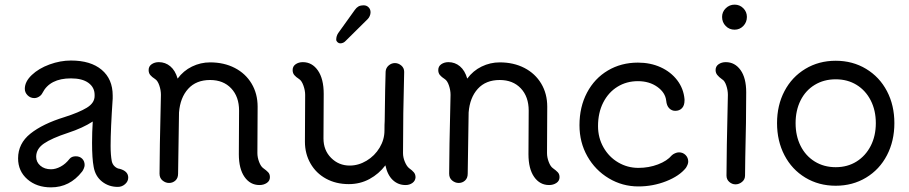

<svg xmlns="http://www.w3.org/2000/svg" viewBox="-20 -783 3922 828"><path d="M533 -17Q533 -1 519.5 11Q506 23 488 23Q449 23 420 0Q391 -23 384 -63Q377 -99 377 -167Q377 -213 380 -259Q337 -231 273 -210Q203 -187 169.5 -164Q136 -141 136 -107Q136 -84 154 -68.5Q172 -53 200 -53Q220 -53 241.5 -64.5Q263 -76 280 -98Q289 -109 307 -109Q324 -109 334.5 -98.5Q345 -88 345 -71Q345 -65 341.5 -56.5Q338 -48 334 -43Q281 25 200 25Q138 25 98 -10Q58 -45 58 -100Q58 -164 111 -206.5Q164 -249 258 -278Q321 -298 354.5 -318.5Q388 -339 388 -369V-374Q388 -406 361.5 -425.5Q335 -445 286 -445Q195 -445 163 -382Q158 -372 148 -366Q138 -360 128 -360Q111 -360 99 -372Q87 -384 87 -400Q87 -431 117 -459.5Q147 -488 193.5 -505Q240 -522 286 -522Q371 -522 418.5 -482Q466 -442 466 -371V-358Q457 -226 457 -154Q457 -115 462 -88Q465 -74 475 -65Q485 -56 496 -55Q533 -45 533 -17Z M1144 -19Q1144 -3 1130.5 6Q1117 15 1099 15Q1059 15 1034.5 -20Q1010 -55 1010 -118L1011 -306Q1011 -366 977 -402Q943 -438 886 -438Q826 -438 791.5 -400Q757 -362 752 -298L748 -34Q748 -15 736.5 -4.5Q725 6 709 6Q694 6 681 -4.5Q668 -15 668 -34Q668 -124 674 -374Q674 -394 667 -414.5Q660 -435 649 -442Q635 -451 628 -459.5Q621 -468 621 -481Q621 -497 634 -506Q647 -515 665 -515Q693 -515 714.5 -497Q736 -479 746 -444Q771 -478 808 -496Q845 -514 886 -514Q946 -514 992.5 -490Q1039 -466 1065 -422.5Q1091 -379 1091 -323L1090 -123Q1090 -104 1097.5 -84.5Q1105 -65 1115 -58Q1129 -48 1136.5 -40Q1144 -32 1144 -19Z M1772 -18Q1771 -3 1758.5 6Q1746 15 1729 15Q1697 15 1674 -6.5Q1651 -28 1642 -70Q1614 -33 1573.5 -11Q1533 11 1484 11Q1429 11 1386 -12.5Q1343 -36 1319 -78Q1295 -120 1295 -172Q1295 -294 1296 -374Q1296 -393 1288.5 -414Q1281 -435 1270 -442Q1256 -451 1249 -459.5Q1242 -468 1242 -481Q1242 -497 1255 -506Q1268 -515 1286 -515Q1326 -515 1351 -479Q1376 -443 1376 -378L1375 -186Q1375 -135 1408 -102Q1441 -69 1488 -69Q1526 -69 1561 -90Q1596 -111 1617 -146Q1638 -181 1638 -220Q1638 -248 1639 -261Q1641 -422 1643 -474Q1644 -490 1656 -500.5Q1668 -511 1683 -511Q1698 -511 1710.5 -500.5Q1723 -490 1723 -473Q1718 -293 1718 -123Q1718 -104 1726 -85Q1734 -66 1744 -58Q1758 -48 1765 -39.5Q1772 -31 1772 -18ZM1430 -612Q1430 -628 1439 -641L1510 -740Q1517 -750 1525.5 -755Q1534 -760 1549 -760Q1561 -760 1569.5 -751.5Q1578 -743 1578 -730Q1578 -722 1574.5 -714Q1571 -706 1566 -701L1471 -607Q1461 -596 1447 -596Q1441 -596 1435.5 -601Q1430 -606 1430 -612Z M2393 -19Q2393 -3 2379.5 6Q2366 15 2348 15Q2308 15 2283.5 -20Q2259 -55 2259 -118L2260 -306Q2260 -366 2226 -402Q2192 -438 2135 -438Q2075 -438 2040.5 -400Q2006 -362 2001 -298L1997 -34Q1997 -15 1985.5 -4.5Q1974 6 1958 6Q1943 6 1930 -4.5Q1917 -15 1917 -34Q1917 -124 1923 -374Q1923 -394 1916 -414.5Q1909 -435 1898 -442Q1884 -451 1877 -459.5Q1870 -468 1870 -481Q1870 -497 1883 -506Q1896 -515 1914 -515Q1942 -515 1963.5 -497Q1985 -479 1995 -444Q2020 -478 2057 -496Q2094 -514 2135 -514Q2195 -514 2241.5 -490Q2288 -466 2314 -422.5Q2340 -379 2340 -323L2339 -123Q2339 -104 2346.5 -84.5Q2354 -65 2364 -58Q2378 -48 2385.5 -40Q2393 -32 2393 -19Z M2479 -243Q2479 -322 2511.5 -383.5Q2544 -445 2601.5 -479Q2659 -513 2731 -513Q2785 -513 2829 -493Q2873 -473 2900.5 -437Q2928 -401 2932 -355V-350Q2932 -328 2921 -316.5Q2910 -305 2892 -305Q2877 -305 2866 -316Q2855 -327 2853 -349Q2849 -384 2814.5 -408.5Q2780 -433 2731 -433Q2682 -433 2643 -409Q2604 -385 2581.5 -341Q2559 -297 2559 -239Q2559 -189 2582.5 -147.5Q2606 -106 2646 -82.5Q2686 -59 2733 -59Q2778 -59 2817.5 -74Q2857 -89 2877 -113Q2882 -118 2891 -122Q2900 -126 2908 -126Q2925 -126 2936.5 -114.5Q2948 -103 2948 -86Q2948 -75 2938 -59Q2910 -24 2853 -1.5Q2796 21 2733 21Q2664 21 2605.5 -14Q2547 -49 2513 -109Q2479 -169 2479 -243Z M3094 -710Q3094 -732 3110 -747.5Q3126 -763 3148 -763Q3170 -763 3185.5 -747.5Q3201 -732 3201 -710Q3201 -687 3185.5 -671Q3170 -655 3148 -655Q3125 -655 3109.5 -671Q3094 -687 3094 -710ZM3113 -26Q3113 -118 3119 -374Q3119 -394 3112 -414.5Q3105 -435 3094 -441Q3080 -451 3073 -460Q3066 -469 3066 -481Q3066 -497 3079 -506Q3092 -515 3110 -515Q3149 -515 3173.5 -481Q3198 -447 3198 -385Q3198 -261 3194 -105L3193 -26Q3193 -9 3180 1.5Q3167 12 3152 12Q3137 12 3125 1.5Q3113 -9 3113 -26Z M3331 -252Q3331 -329 3363 -390Q3395 -451 3453 -486Q3511 -521 3584 -521Q3657 -521 3715 -486Q3773 -451 3805 -390Q3837 -329 3837 -252Q3837 -175 3805 -113.5Q3773 -52 3715 -17Q3657 18 3584 18Q3511 18 3453 -17Q3395 -52 3363 -113.5Q3331 -175 3331 -252ZM3757 -252Q3757 -307 3735 -350Q3713 -393 3674 -417Q3635 -441 3584 -441Q3533 -441 3493.5 -417Q3454 -393 3432.5 -350Q3411 -307 3411 -252Q3411 -197 3432.5 -154Q3454 -111 3493.5 -86.5Q3533 -62 3584 -62Q3635 -62 3674 -86.5Q3713 -111 3735 -154Q3757 -197 3757 -252Z"/></svg>

Font: Tsukimi Rounded Medium
Style: Regular
Weight: 500
Designer: Takashi Funayama
Foundry: Takashi Funayama
Version: Version 1.032; ttfautohint (v1.8.3)